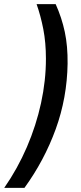

<svg xmlns="http://www.w3.org/2000/svg" viewBox="-66 -770 390 926"><path d="M202.5 -750Q232 -684.5 246.5 -616Q261 -547.5 260 -463Q257.5 -298.5 202.8 -147.5Q148 3.5 52 136H-45.5Q19 43 63.8 -61Q108.5 -165 132 -273.2Q155.5 -381.5 155.5 -487Q155.5 -564.5 142.8 -629.8Q130 -695 110.5 -750Z"/></svg>

Font: Cabin Condensed SemiBold
Style: Italic
Weight: 600
Width: 3
Italic angle: -10°
Designer: Pablo Impallari
Foundry: Pablo Impallari. http://www.impallari.com Igino Marini. http://www.ikern.com
Version: Version 3.001; ttfautohint (v1.8.3)